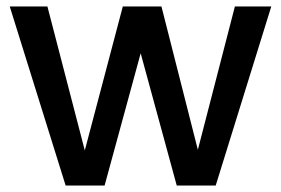

<svg xmlns="http://www.w3.org/2000/svg" viewBox="-20 -571 865 591"><path d="M815 -551 644 0H524L413 -407L302 0H182L10 -551H126L241 -108L358 -551H477L589 -110L703 -551Z"/></svg>

Font: Fz Poppins Med
Style: Regular
Weight: 500
Designer: Ninad Kale (Devanagari), Jonny Pinhorn (Latin)
Foundry: Indian Type Foundry
Version: Vit hóa bi Vntype.Com & FontZin.Com